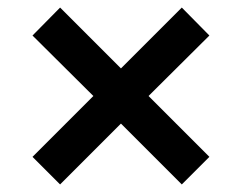

<svg xmlns="http://www.w3.org/2000/svg" viewBox="-20 -540 640 508"><path d="M139 -52 66 -125 227 -286 66 -446 139 -520 300 -359 461 -520 534 -446 373 -286 534 -125 461 -52 300 -213Z"/></svg>

Font: Nunito Sans 11pt ExtraBold
Style: Regular
Weight: 800
Version: Version 3.101;gftools[0.9.27]